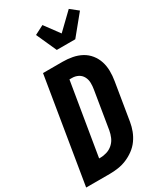

<svg xmlns="http://www.w3.org/2000/svg" viewBox="-242 -1082 990 1169"><g transform="rotate(-30 253.0 -497.5)"><path d="M166 0H0L121 -735H259Q294 -735 327.5 -728.5Q361 -722 389.5 -706.5Q418 -691 438.5 -665.5Q459 -640 469 -609Q479 -578 479.5 -543.5Q480 -509 474 -474L431 -212Q426 -182 415 -153Q404 -124 385.5 -98Q367 -72 340.5 -52.5Q314 -33 285 -21Q256 -9 226 -4.5Q196 0 166 0ZM157 -114H166Q189 -114 212.5 -121.5Q236 -129 254.5 -146Q273 -163 282.5 -185.5Q292 -208 296 -231L339 -493Q343 -516 342.5 -539Q342 -562 331.5 -581.5Q321 -601 301.5 -611Q282 -621 259 -621H241ZM264 -815 200 -957 264 -990 340 -887 452 -995 506 -952 394 -815Z"/></g></svg>

Font: Iosevka Term Curly Hv Obl
Style: Regular
Weight: 900
Italic angle: -9°
Designer: Belleve Invis
Foundry: Belleve Invis
Version: Version 32.3.0